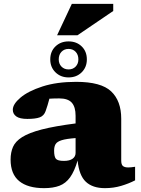

<svg xmlns="http://www.w3.org/2000/svg" viewBox="-20 -962 730 997"><path d="M681.5 -25.5Q648.5 -8.5 609 3.2Q569.5 15 525 15Q461 15 425.8 -18Q390.5 -51 383 -128.5Q366.5 -72.5 344 -41.2Q321.5 -10 288.8 2.5Q256 15 209 15Q124.5 15 79.8 -21.5Q35 -58 35 -133.5Q35 -170.5 47.5 -199.2Q60 -228 95.2 -250.2Q130.5 -272.5 197.2 -289.8Q264 -307 372.5 -321V-361Q372.5 -406.5 352.8 -428.8Q333 -451 287.5 -451Q270 -451 257.8 -450.5Q245.5 -450 236.5 -449.5Q227.5 -414.5 217 -385.5Q208.5 -361 186.8 -352.8Q165 -344.5 122 -344.5Q82.5 -344.5 64.5 -357.5Q46.5 -370.5 46.5 -392Q46.5 -421.5 86.5 -455.2Q126.5 -489 200.5 -513Q274.5 -537 375.5 -537Q505 -537 557.2 -487.5Q609.5 -438 609.5 -345.5V-128.5Q609.5 -107 618.5 -99.8Q627.5 -92.5 646 -92.5Q659 -92.5 681.5 -96ZM261 -180Q261 -149 270 -137.8Q279 -126.5 312 -126.5Q341.5 -126.5 357 -137.8Q372.5 -149 372.5 -168V-245Q324.5 -241.5 300.5 -234Q276.5 -226.5 268.8 -213.8Q261 -201 261 -180ZM336 -747Q377.5 -747 404.2 -721Q431 -695 431 -653.5Q431 -613 404.2 -586.5Q377.5 -560 336 -560Q295 -560 268 -586.5Q241 -613 241 -653.5Q241 -695 268 -721Q295 -747 336 -747ZM336 -601.5Q358.5 -601.5 372.8 -616.2Q387 -631 387 -653.5Q387 -678 372.8 -693Q358.5 -708 336 -708Q313.5 -708 299.2 -693Q285 -678 285 -653.5Q285 -631 299.2 -616.2Q313.5 -601.5 336 -601.5ZM276.5 -779 353 -942H568V-905L382.5 -779Z"/></svg>

Font: Newsreader Caption ExtraBold
Style: Regular
Weight: 800
Designer: Hugues Gentile
Foundry: Production Type
Version: Version 1.001